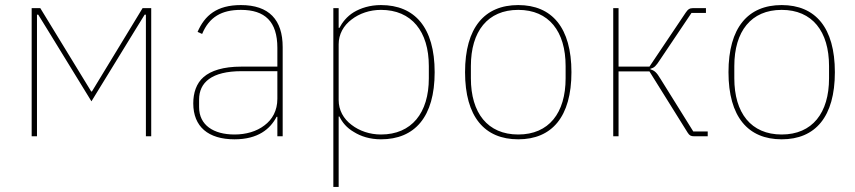

<svg xmlns="http://www.w3.org/2000/svg" viewBox="-20 -538 3376 758"><path d="M105 -506H139L340 -177H343L543 -506H577V0H556V-480H551L514 -420L341 -138L168 -420L131 -480H126V0H105Z M931 -518C836 -518 788 -477 760 -412L778 -404C806 -471 855 -499 931 -499C1026 -499 1075 -453 1075 -349V-275H933C861 -275 813 -259 784 -234C755 -209 743 -171 743 -130C743 -38 802 12 906 12C999 12 1047 -29 1072 -77H1075V0H1096V-352C1096 -460 1042 -518 931 -518ZM1075 -148C1075 -101 1055 -66 1024 -43C993 -19 951 -7 906 -7C823 -7 766 -44 766 -115V-145C766 -212 815 -257 934 -257H1075V-148Z M1296 -506H1317V-428H1320C1331 -449 1349 -473 1377 -490C1404 -506 1440 -518 1484 -518C1617 -518 1696 -430 1696 -253C1696 -76 1617 12 1484 12C1440 12 1404 0 1377 -17C1349 -33 1331 -55 1320 -78H1317V200H1296ZM1484 -7C1605 -7 1673 -92 1673 -229V-277C1673 -414 1605 -499 1484 -499C1440 -499 1399 -485 1368 -461C1336 -437 1317 -403 1317 -363V-143C1317 -103 1336 -69 1368 -45C1399 -21 1440 -7 1484 -7Z M2026 12C1893 12 1816 -77 1816 -253C1816 -429 1893 -518 2026 -518C2159 -518 2236 -429 2236 -253C2236 -77 2159 12 2026 12ZM2026 -7C2147 -7 2213 -92 2213 -229V-277C2213 -414 2147 -499 2026 -499C1905 -499 1839 -414 1839 -277V-229C1839 -92 1905 -7 2026 -7Z M2401 -506H2422V-275H2544L2687 -488C2696 -501 2702 -506 2717 -506H2767V-487H2710L2585 -301C2570 -278 2563 -270 2548 -267V-264C2563 -260 2572 -253 2588 -226L2717 -19H2774V0H2720C2708 0 2702 -3 2695 -14L2544 -256H2422V0H2401Z M3066 12C2933 12 2856 -77 2856 -253C2856 -429 2933 -518 3066 -518C3199 -518 3276 -429 3276 -253C3276 -77 3199 12 3066 12ZM3066 -7C3187 -7 3253 -92 3253 -229V-277C3253 -414 3187 -499 3066 -499C2945 -499 2879 -414 2879 -277V-229C2879 -92 2945 -7 3066 -7Z"/></svg>

Font: Plexus Sans Thin
Style: Regular
Weight: 250
Version: Version 2.001;PS 002.001;hotconv 1.0.70;makeotf.lib2.5.58329